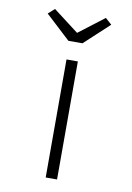

<svg xmlns="http://www.w3.org/2000/svg" viewBox="-83 -780 574 833"><g transform="rotate(10 204.0 -363.5)"><path d="M178 0V-520H228V0ZM172 -601 63 -702 91 -727 218 -630H188L315 -727L343 -702L234 -601Z"/></g></svg>

Font: Lexend Tera ExtraLight
Style: Regular
Weight: 250
Designer: Bonnie Shaver-Troup, Thomas Jockin
Foundry: Lexend
Version: Version 1.007